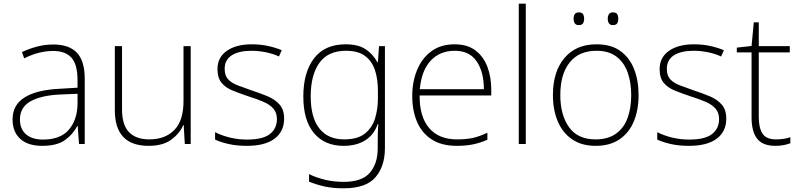

<svg xmlns="http://www.w3.org/2000/svg" viewBox="-20 -780 4328 1040"><path d="M269 -539Q354 -539 396.5 -494.5Q439 -450 439 -353V0H408L401 -98H399Q375 -52 331.5 -21Q288 10 209 10Q131 10 89.5 -28Q48 -66 48 -133Q48 -212 113.5 -252.5Q179 -293 300 -299L400 -305V-345Q400 -431 367 -467.5Q334 -504 268 -504Q191 -504 111 -464L99 -498Q137 -516 180 -527.5Q223 -539 269 -539ZM304 -268Q202 -263 145 -231Q88 -199 88 -133Q88 -81 121 -52.5Q154 -24 213 -24Q307 -24 353 -77.5Q399 -131 400 -219V-272Z M1013 -530V0H981L975 -103H973Q954 -58 908.5 -24Q863 10 785 10Q602 10 602 -183V-530H641V-187Q641 -103 679 -64Q717 -25 788 -25Q875 -25 924.5 -76Q974 -127 974 -232V-530Z M1519 -137Q1519 -68 1467.5 -29Q1416 10 1317 10Q1262 10 1218 0Q1174 -10 1145 -24V-64Q1183 -45 1227 -34.5Q1271 -24 1318 -24Q1404 -24 1442 -54Q1480 -84 1480 -135Q1480 -170 1460.5 -192Q1441 -214 1406 -229Q1371 -244 1326 -258Q1278 -274 1240 -289.5Q1202 -305 1180 -331.5Q1158 -358 1158 -406Q1158 -469 1208.5 -504.5Q1259 -540 1344 -540Q1391 -540 1432 -531Q1473 -522 1506 -508L1491 -474Q1462 -488 1422 -496.5Q1382 -505 1343 -505Q1274 -505 1235.5 -480.5Q1197 -456 1197 -407Q1197 -370 1216 -350Q1235 -330 1268 -317.5Q1301 -305 1344 -290Q1390 -275 1429.5 -258.5Q1469 -242 1494 -214Q1519 -186 1519 -137Z M1852 -540Q1921 -540 1961 -513Q2001 -486 2024 -443H2027L2033 -530H2065V22Q2065 121 2013.5 180.5Q1962 240 1841 240Q1781 240 1735.5 229.5Q1690 219 1654 204V163Q1690 181 1738 193Q1786 205 1842 205Q1941 205 1983.5 155.5Q2026 106 2026 23V-15Q2026 -40 2026.5 -61.5Q2027 -83 2029 -108H2026Q2006 -50 1958.5 -20Q1911 10 1841 10Q1739 10 1681 -58.5Q1623 -127 1623 -258Q1623 -388 1681 -464Q1739 -540 1852 -540ZM1854 -505Q1757 -505 1710 -439.5Q1663 -374 1663 -258Q1663 -144 1709.5 -84.5Q1756 -25 1844 -25Q1917 -25 1956.5 -56.5Q1996 -88 2011.5 -138.5Q2027 -189 2027 -246V-289Q2027 -353 2010.5 -401.5Q1994 -450 1956.5 -477.5Q1919 -505 1854 -505Z M2443 -540Q2511 -540 2554.5 -507.5Q2598 -475 2619.5 -419.5Q2641 -364 2641 -294V-263H2253Q2252 -148 2304.5 -86.5Q2357 -25 2455 -25Q2504 -25 2539.5 -32.5Q2575 -40 2620 -61V-23Q2581 -6 2542.5 2Q2504 10 2454 10Q2373 10 2319.5 -24Q2266 -58 2239.5 -119Q2213 -180 2213 -260Q2213 -337 2239 -400.5Q2265 -464 2316 -502Q2367 -540 2443 -540ZM2443 -505Q2363 -505 2313 -451.5Q2263 -398 2254 -297H2601Q2601 -390 2562 -447.5Q2523 -505 2443 -505Z M2828 0H2790V-760H2828Z M3439 -265Q3439 -185 3413.5 -123Q3388 -61 3336 -25.5Q3284 10 3206 10Q3131 10 3079.5 -25Q3028 -60 3001.5 -122Q2975 -184 2975 -265Q2975 -392 3037.5 -466Q3100 -540 3211 -540Q3290 -540 3340 -504Q3390 -468 3414.5 -406Q3439 -344 3439 -265ZM3015 -265Q3015 -158 3062 -91.5Q3109 -25 3206 -25Q3273 -25 3316 -55.5Q3359 -86 3379 -140Q3399 -194 3399 -265Q3399 -333 3380 -387Q3361 -441 3319.5 -473Q3278 -505 3211 -505Q3116 -505 3065.5 -441.5Q3015 -378 3015 -265ZM3087 -679Q3087 -694 3093.5 -703.5Q3100 -713 3115 -713Q3132 -713 3138 -703.5Q3144 -694 3144 -679Q3144 -663 3138 -653.5Q3132 -644 3115 -644Q3100 -644 3093.5 -653.5Q3087 -663 3087 -679ZM3272 -679Q3272 -694 3278.5 -703.5Q3285 -713 3300 -713Q3317 -713 3323 -703.5Q3329 -694 3329 -679Q3329 -663 3323 -653.5Q3317 -644 3300 -644Q3285 -644 3278.5 -653.5Q3272 -663 3272 -679Z M3914 -137Q3914 -68 3862.5 -29Q3811 10 3712 10Q3657 10 3613 0Q3569 -10 3540 -24V-64Q3578 -45 3622 -34.5Q3666 -24 3713 -24Q3799 -24 3837 -54Q3875 -84 3875 -135Q3875 -170 3855.5 -192Q3836 -214 3801 -229Q3766 -244 3721 -258Q3673 -274 3635 -289.5Q3597 -305 3575 -331.5Q3553 -358 3553 -406Q3553 -469 3603.5 -504.5Q3654 -540 3739 -540Q3786 -540 3827 -531Q3868 -522 3901 -508L3886 -474Q3857 -488 3817 -496.5Q3777 -505 3738 -505Q3669 -505 3630.5 -480.5Q3592 -456 3592 -407Q3592 -370 3611 -350Q3630 -330 3663 -317.5Q3696 -305 3739 -290Q3785 -275 3824.5 -258.5Q3864 -242 3889 -214Q3914 -186 3914 -137Z M4183 -25Q4206 -25 4225.5 -28Q4245 -31 4261 -37V-4Q4245 2 4225 6Q4205 10 4180 10Q4111 10 4081 -29Q4051 -68 4051 -143V-496H3971V-522L4051 -531L4063 -659H4090V-530H4258V-496H4090V-146Q4090 -87 4110.5 -56Q4131 -25 4183 -25Z"/></svg>

Font: Noto Sans Kannada ExtraLight
Style: Regular
Weight: 200
Designer: Jelle Bosma - Monotype Design Team
Foundry: Monotype Imaging Inc.
Version: Version 2.005; ttfautohint (v1.8.4.7-5d5b)